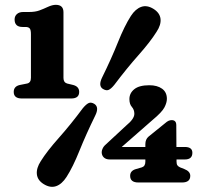

<svg xmlns="http://www.w3.org/2000/svg" viewBox="-20 -738 834 776"><path d="M71 -629Q39 -629 39 -659.5Q39 -672.5 48.2 -681Q57.5 -689.5 73.5 -689.5H96.5Q122.5 -689.5 139.2 -695.8Q156 -702 173 -710Q191.5 -718.5 205.5 -718.5Q236.5 -718.5 236.5 -688.5V-423Q236.5 -405 251 -400.5L276 -394.5Q300 -388 300 -366.5Q300 -340 268 -340H68Q35.5 -340 35.5 -366.5Q35.5 -389 60 -394.5L90 -400.5Q105 -404 105 -423.5V-600Q105 -617.5 100 -623.2Q95 -629 83 -629ZM567.5 -155.5Q567.5 -175 580.5 -186L646 -239Q655.5 -247.5 661.8 -250Q668 -252.5 674 -252.5Q692.5 -252.5 692.5 -232L693 -144H727Q757.5 -144 757.5 -120.5Q757.5 -93.5 727 -93.5H693.5V-84.5Q693.5 -74.5 697.2 -69.5Q701 -64.5 708 -61.5L724.5 -55Q749 -45.5 749 -27.5Q749 -0.5 716 -0.5H539Q506 -0.5 506 -27.5Q506 -48.5 530.5 -55L553 -61.5Q567.5 -66 567.5 -84.5V-93.5H424Q408 -93.5 399.5 -101.8Q391 -110 391 -123.5Q391 -130.5 395.8 -139.8Q400.5 -149 414.5 -160.5L490 -230.5Q523 -257.5 523 -278Q523 -294.5 513 -305.8Q503 -317 503 -337.5Q503 -361.5 522.8 -377.5Q542.5 -393.5 583.5 -393.5Q615.5 -393.5 635 -379.5Q654.5 -365.5 654.5 -338.5Q654.5 -323 644.5 -303.8Q634.5 -284.5 596.5 -253L472 -144H567.5ZM442 -395Q429 -379 419.2 -374.8Q409.5 -370.5 396 -378.5Q376 -391 393 -425.5Q430 -500.5 456.5 -566.8Q483 -633 509 -673.5Q527.5 -702 550.8 -710.2Q574 -718.5 600.5 -702Q626 -686 628.8 -661.8Q631.5 -637.5 612.5 -609Q587.5 -569 540 -515.5Q492.5 -462 442 -395ZM315 -301Q328.5 -317 338.5 -321.5Q348.5 -326 361.5 -318Q382 -304.5 364.5 -270Q328 -195.5 301.2 -129Q274.5 -62.5 249 -23Q230 6.5 206.5 14.5Q183 22.5 156.5 6Q131.5 -9.5 129 -34Q126.5 -58.5 145 -87Q170 -127 218 -181Q266 -235 315 -301Z"/></svg>

Font: Fraunces 72pt SuperSoft
Style: Bold
Weight: 700
Version: Version 1.000;[0bf87f6ff]